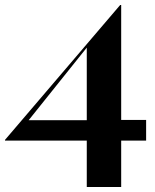

<svg xmlns="http://www.w3.org/2000/svg" viewBox="-37 -750 623 770"><path d="M311 -186H-17V-189L445 -730H449V-269H549V-186H449V0H311ZM311 -268V-559L78 -268Z"/></svg>

Font: Nyght Serif Medium
Style: Regular
Weight: 500
Designer: Maksym Kobuzan
Version: Version 0.410